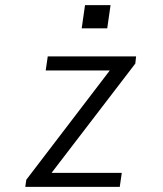

<svg xmlns="http://www.w3.org/2000/svg" viewBox="-20 -732 640 752"><path d="M79 0 83 -28 410 -456H159L167 -511H513L510 -483L182 -55H457L449 0ZM300 -621 313 -712H413L400 -621Z"/></svg>

Font: Chivo Mono Medium ExtraLight
Style: Italic
Weight: 250
Italic angle: -8.05°
Monospace: yes
Version: Version 1.008